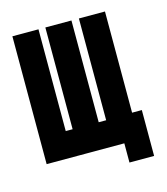

<svg xmlns="http://www.w3.org/2000/svg" viewBox="-84 -515 564 647"><g transform="rotate(-15 198.0 -191.5)"><path d="M18 -2V-448H109V-93H133V-448H224V-93H250V-448H341V-95H375V65H289V-2Z"/></g></svg>

Font: Fundamental  Brigade Condensed
Style: Regular
Weight: 400
Width: 3
Designer: Peter Wiegel, original typeface by Carl Albert Fahrenwaldt 1901
Foundry: Peter Wiegel
Version: Version 0.000 2012 initial release